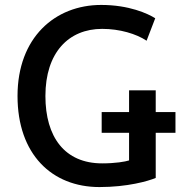

<svg xmlns="http://www.w3.org/2000/svg" viewBox="-20 -736 740 778"><path d="M503 -86V-198H392V-282H503V-370H611V-282H691V-198H611V-15C580 -2 496 22 383 22C190 22 51 -111 51 -347C51 -584 203 -716 390 -716C503 -716 579 -681 609 -662L574 -571C532 -599 465 -619 394 -619C258 -619 164 -523 164 -347C164 -181 242 -74 394 -74C448 -74 488 -81 503 -86Z"/></svg>

Font: Repo Medium
Style: Regular
Weight: 500
Designer: Stefan Peev
Foundry: Context Ltd
Version: Version 1.502